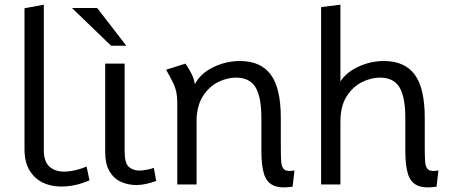

<svg xmlns="http://www.w3.org/2000/svg" viewBox="-20 -783 1918 815"><path d="M360 -17.5Q309.5 4.5 260.2 8.2Q211 12 171.2 -3.8Q131.5 -19.5 107.8 -55.8Q84 -92 84 -150V-748L166 -763V-146Q166 -94 193 -73Q220 -52 261.8 -54.8Q303.5 -57.5 347.5 -76Z M560 2.5Q524.5 2.5 494 -11Q463.5 -24.5 445 -55.5Q426.5 -86.5 426.5 -139V-513H509V-141.5Q509 -89 527.5 -74Q546 -59 571.5 -59Q583 -59 601.5 -62.2Q620 -65.5 633 -70.5L643 -15Q624.5 -7.5 601 -2.5Q577.5 2.5 560 2.5ZM451.5 -589 285.5 -749H392.5L516 -589Z M1222 9.5Q1167.5 17.5 1139 3.5Q1110.5 -10.5 1100 -46.8Q1089.5 -83 1089.5 -142V-281Q1089.5 -372 1064.5 -412.8Q1039.5 -453.5 981.5 -453.5Q945.5 -453.5 908.2 -435.8Q871 -418 844.8 -380.2Q818.5 -342.5 814.5 -282.5V0H732.5V-349.5Q732.5 -393 717.5 -425.5Q702.5 -458 685 -487L767.5 -513Q781 -492.5 792.2 -471.2Q803.5 -450 807 -425.5Q829.5 -470 883.8 -497Q938 -524 999 -524Q1086 -524 1129 -466.8Q1172 -409.5 1172 -282.5V-160Q1172 -122 1173.5 -97.5Q1175 -73 1187 -63.2Q1199 -53.5 1230 -59.5Z M1833 9.5Q1778.5 17.5 1750 3.5Q1721.5 -10.5 1711 -46.8Q1700.5 -83 1700.5 -142V-281Q1700.5 -372 1675.5 -412.8Q1650.5 -453.5 1592.5 -453.5Q1554.5 -453.5 1515.8 -434Q1477 -414.5 1451 -373.2Q1425 -332 1425 -266V0H1343V-753L1425 -763V-437.5Q1450.5 -476.5 1501.8 -500.2Q1553 -524 1610 -524Q1697 -524 1740 -466.8Q1783 -409.5 1783 -282.5V-160Q1783 -122 1784.5 -97.5Q1786 -73 1798 -63.2Q1810 -53.5 1841 -59.5Z"/></svg>

Font: Mooli
Style: Regular
Weight: 400
Designer: Vernon Adams
Foundry: Vernon Adams
Version: Version 1.000; ttfautohint (v1.8.4.7-5d5b);gftools[0.9.33]